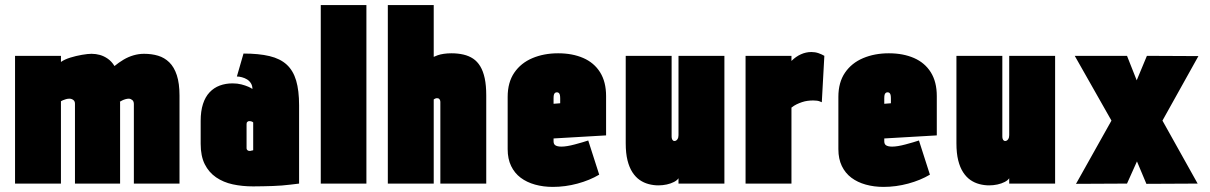

<svg xmlns="http://www.w3.org/2000/svg" viewBox="-20 -720 4747 753"><path d="M505 -312V0H684V-345Q684 -393 673.5 -425Q663 -457 644 -475.5Q625 -494 600 -501.5Q575 -509 545 -509Q524 -509 503.5 -503Q483 -497 464.5 -486Q446 -475 429 -461Q418 -479 403 -489.5Q388 -500 372 -504.5Q356 -509 339 -509Q325 -509 301.5 -505Q278 -501 255.5 -494Q233 -487 219 -477V-501H39V0H219V-323Q222 -325 227 -327Q232 -329 238.5 -331Q245 -333 252 -333Q257 -333 261 -331.5Q265 -330 268 -327.5Q271 -325 272.5 -321.5Q274 -318 274 -313V0H451V-312Q451 -314 451 -317Q451 -320 450 -321Q453 -323 459 -326Q465 -329 472 -331Q479 -333 485 -333Q489 -333 492.5 -331.5Q496 -330 499 -327.5Q502 -325 503.5 -321Q505 -317 505 -312Z M970 -371Q965 -375 953.5 -380Q942 -385 926.5 -389Q911 -393 892 -393Q865 -393 842 -384.5Q819 -376 802 -358Q785 -340 776 -312Q767 -284 767 -246V-156Q767 -108 783 -76Q799 -44 827.5 -24.5Q856 -5 893 3Q930 11 973 11Q993 11 1012 10.5Q1031 10 1049.5 9.5Q1068 9 1085.5 7.5Q1103 6 1120 4Q1137 2 1153 0V-307Q1153 -365 1141.5 -404Q1130 -443 1104.5 -466.5Q1079 -490 1037 -500Q995 -510 935 -510L909 -420Q918 -420 929 -417Q940 -414 949 -408.5Q958 -403 964 -393.5Q970 -384 970 -371ZM973 -240V-131Q973 -131 972 -130.5Q971 -130 970 -130Q969 -130 967 -129.5Q965 -129 963.5 -128.5Q962 -128 960 -128Q957 -128 955 -128.5Q953 -129 951 -130.5Q949 -132 948 -134Q947 -136 947 -138V-232Q947 -235 947.5 -237.5Q948 -240 949.5 -241.5Q951 -243 953 -244Q955 -245 958 -245Q961 -245 963.5 -244.5Q966 -244 968.5 -243Q971 -242 973 -240Z M1238 0H1417V-700H1238Z M1681 -497V-700H1501V0H1681V-330Q1684 -332 1686 -333Q1688 -334 1690 -334.5Q1692 -335 1694 -335Q1697 -335 1699.5 -334Q1702 -333 1703.5 -331Q1705 -329 1706 -326.5Q1707 -324 1707 -321V0H1887V-346Q1887 -385 1881 -413Q1875 -441 1863.5 -460Q1852 -479 1835.5 -490Q1819 -501 1797.5 -506Q1776 -511 1750 -511Q1735 -511 1721 -509Q1707 -507 1697 -503.5Q1687 -500 1681 -497Z M2151 -166V-177L2357 -189V-343Q2357 -399 2333.5 -436.5Q2310 -474 2267.5 -492.5Q2225 -511 2169 -511Q2113 -511 2068 -492Q2023 -473 1997 -435Q1971 -397 1971 -340V-135Q1971 -97 1984.5 -69Q1998 -41 2022 -23Q2046 -5 2078.5 4Q2111 13 2148 13Q2197 13 2245 0Q2293 -13 2330 -35L2287 -169Q2266 -162 2234 -153.5Q2202 -145 2182 -145Q2173 -145 2167 -146.5Q2161 -148 2157.5 -150.5Q2154 -153 2152.5 -157Q2151 -161 2151 -166ZM2177 -333V-315L2151 -313V-334Q2151 -342 2152 -347Q2153 -352 2156 -355Q2159 -358 2164 -358Q2169 -358 2172 -355Q2175 -352 2176 -346.5Q2177 -341 2177 -333Z M2641 -21V0H2821V-501H2641V-190Q2641 -185 2640 -181Q2639 -177 2636.5 -173.5Q2634 -170 2631 -168.5Q2628 -167 2625 -167Q2622 -167 2619.5 -169Q2617 -171 2615.5 -175Q2614 -179 2614 -185V-501H2434V-158Q2434 -119 2441 -91Q2448 -63 2460.5 -44Q2473 -25 2489 -14Q2505 -3 2524 2Q2543 7 2562 7Q2579 7 2595 3.5Q2611 0 2623.5 -6.5Q2636 -13 2641 -21Z M3203 -319 3213 -501Q3203 -507 3190 -511.5Q3177 -516 3162 -516Q3141 -516 3121 -507Q3101 -498 3084 -481V-501H2904V0H3084V-298Q3094 -306 3104.5 -311Q3115 -316 3125.5 -319.5Q3136 -323 3147 -324.5Q3158 -326 3169 -326Q3186 -326 3194.5 -322.5Q3203 -319 3203 -319Z M3448 -166V-177L3654 -189V-343Q3654 -399 3630.5 -436.5Q3607 -474 3564.5 -492.5Q3522 -511 3466 -511Q3410 -511 3365 -492Q3320 -473 3294 -435Q3268 -397 3268 -340V-135Q3268 -97 3281.5 -69Q3295 -41 3319 -23Q3343 -5 3375.5 4Q3408 13 3445 13Q3494 13 3542 0Q3590 -13 3627 -35L3584 -169Q3563 -162 3531 -153.5Q3499 -145 3479 -145Q3470 -145 3464 -146.5Q3458 -148 3454.5 -150.5Q3451 -153 3449.5 -157Q3448 -161 3448 -166ZM3474 -333V-315L3448 -313V-334Q3448 -342 3449 -347Q3450 -352 3453 -355Q3456 -358 3461 -358Q3466 -358 3469 -355Q3472 -352 3473 -346.5Q3474 -341 3474 -333Z M3938 -21V0H4118V-501H3938V-190Q3938 -185 3937 -181Q3936 -177 3933.5 -173.5Q3931 -170 3928 -168.5Q3925 -167 3922 -167Q3919 -167 3916.5 -169Q3914 -171 3912.5 -175Q3911 -179 3911 -185V-501H3731V-158Q3731 -119 3738 -91Q3745 -63 3757.5 -44Q3770 -25 3786 -14Q3802 -3 3821 2Q3840 7 3859 7Q3876 7 3892 3.5Q3908 0 3920.5 -6.5Q3933 -13 3938 -21Z M4438 -405 4400 -501H4195L4339 -247L4200 1L4400 0L4439 -87L4476 1L4677 0L4539 -247L4680 -500L4478 -501Z"/></svg>

Font: Advent Pro Black
Style: Regular
Weight: 900
Version: Version 3.000